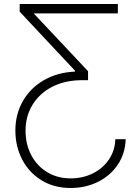

<svg xmlns="http://www.w3.org/2000/svg" viewBox="-20 -727 690 957"><path d="M332 210Q249 210 186.5 171.4Q124 132.8 90.3 67.4Q56.6 2 56.6 -76.2Q56.6 -157.7 94.2 -223.4Q131.8 -289.1 199.2 -327.6Q266.6 -366.2 353.5 -370.1V-375L78.1 -668.9V-707H567.4V-660.2H147.9L418.9 -372.1V-327.1H377.9Q298.8 -325.2 237.5 -293Q176.3 -260.7 141.8 -204.3Q107.4 -147.9 107.4 -75.2Q107.4 -7.3 136 46.6Q164.6 100.6 215.6 131.3Q266.6 162.1 332 162.1Q393.1 162.1 443.4 137Q493.7 111.8 523.4 67.4Q553.2 22.9 554.7 -33.2H606.4Q604.5 37.1 567.9 92.5Q531.2 147.9 469.2 179Q407.2 210 332 210Z"/></svg>

Font: Pretendard JP ExtraLight
Style: Regular
Weight: 200
Designer: Base glyphs from Inter by Rasmus Andersson; Hangeul glyphs from Noto Sans CJK(Source Han Sans) by Jang Soo-young and Kan
Foundry: Kil Hyung-jin
Version: Version 1.309